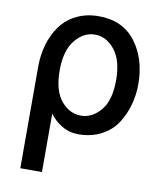

<svg xmlns="http://www.w3.org/2000/svg" viewBox="-88 -638 787 939"><g transform="rotate(10 305.5 -168.5)"><path d="M324.2 -74.2Q378.9 -74.2 421.4 -124Q463.9 -173.8 463.9 -274.4Q463.9 -373 422.4 -424.8Q380.9 -476.6 324.2 -476.6Q267.6 -476.6 225.6 -424.8Q183.6 -373 183.6 -274.4Q183.6 -174.8 225.1 -124.5Q266.6 -74.2 324.2 -74.2ZM77.1 230.5V-274.4Q77.1 -333 92.3 -384.8Q107.4 -436.5 137.2 -478Q167 -519.5 215.8 -543.9Q264.6 -568.4 327.1 -568.4Q446.3 -568.4 510.3 -483.9Q574.2 -399.4 574.2 -274.4Q574.2 -221.7 560.5 -171.9Q546.9 -122.1 519 -78.6Q491.2 -35.2 441.4 -8.8Q391.6 17.6 326.2 17.6Q281.2 17.6 243.7 -5.4Q206.1 -28.3 184.6 -60.5V230.5Z"/></g></svg>

Font: Gothic A1 SemiBold
Style: Regular
Weight: 600
Version: Version 2.50